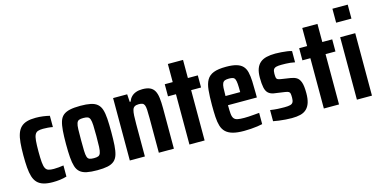

<svg xmlns="http://www.w3.org/2000/svg" viewBox="-73 -1125 3008 1515"><g transform="rotate(-15 1431.0 -367.5)"><path d="M206 8Q161 8 130 -1.5Q99 -11 80 -31Q61 -51 51.5 -82Q42 -113 38.5 -156Q35 -199 35 -255Q35 -315 39 -359Q43 -403 54 -433.5Q65 -464 84.5 -482.5Q104 -501 133.5 -509.5Q163 -518 205 -518Q235 -518 265 -514Q295 -510 318 -504V-412Q298 -416 278 -417.5Q258 -419 239 -419Q213 -419 197 -413.5Q181 -408 172.5 -391.5Q164 -375 161 -342.5Q158 -310 158 -255Q158 -200 161 -167Q164 -134 172.5 -117.5Q181 -101 197.5 -96Q214 -91 240 -91Q260 -91 280 -93Q300 -95 320 -98V-7Q293 1 264.5 4.5Q236 8 206 8Z M570 8Q518 8 484 1Q450 -6 429.5 -23.5Q409 -41 399.5 -71.5Q390 -102 386.5 -147Q383 -192 383 -255Q383 -319 386.5 -364Q390 -409 399.5 -439Q409 -469 429.5 -486Q450 -503 484 -510.5Q518 -518 570 -518Q620 -518 653.5 -511Q687 -504 707.5 -486.5Q728 -469 737.5 -439Q747 -409 750 -364Q753 -319 753 -255Q753 -192 750 -147Q747 -102 737.5 -71.5Q728 -41 707.5 -23.5Q687 -6 653.5 1Q620 8 570 8ZM568 -91Q591 -91 603.5 -96Q616 -101 622 -117.5Q628 -134 629.5 -167Q631 -200 631 -255Q631 -310 629.5 -343Q628 -376 622 -392.5Q616 -409 603.5 -414Q591 -419 568 -419Q545 -419 532.5 -414Q520 -409 514 -392.5Q508 -376 507 -343.5Q506 -311 506 -255Q506 -200 507 -167Q508 -134 513.5 -117.5Q519 -101 532 -96Q545 -91 568 -91Z M836 0V-510H951L955 -447H962Q971 -471 986.5 -486.5Q1002 -502 1024.5 -510Q1047 -518 1077 -518Q1115 -518 1138.5 -507Q1162 -496 1174.5 -473.5Q1187 -451 1191.5 -415.5Q1196 -380 1196 -331V0H1073V-283Q1073 -326 1071.5 -351.5Q1070 -377 1064.5 -389.5Q1059 -402 1048 -406.5Q1037 -411 1018 -411Q997 -411 984.5 -403.5Q972 -396 967 -378.5Q962 -361 960.5 -333Q959 -305 959 -263V0Z M1323 0V-411H1258V-510H1323V-658H1447V-510H1528V-411H1447V0Z M1768 8Q1712 8 1676.5 -2Q1641 -12 1620 -32Q1599 -52 1589.5 -83Q1580 -114 1577.5 -157Q1575 -200 1575 -254Q1575 -326 1580 -376.5Q1585 -427 1603 -458Q1621 -489 1658 -503.5Q1695 -518 1760 -518Q1812 -518 1844.5 -508.5Q1877 -499 1895.5 -479.5Q1914 -460 1921.5 -429Q1929 -398 1931 -354.5Q1933 -311 1933 -255V-221H1697Q1697 -177 1699.5 -151Q1702 -125 1712 -112Q1722 -99 1742 -95Q1762 -91 1796 -91Q1813 -91 1831.5 -92Q1850 -93 1872.5 -95Q1895 -97 1919 -99V-7Q1903 -3 1877.5 0.5Q1852 4 1824 6Q1796 8 1768 8ZM1817 -280V-296Q1817 -339 1815 -364Q1813 -389 1807.5 -401.5Q1802 -414 1790 -418Q1778 -422 1759 -422Q1738 -422 1725.5 -417.5Q1713 -413 1706.5 -400Q1700 -387 1698.5 -362Q1697 -337 1697 -296H1832Z M2158 8Q2134 8 2107 6Q2080 4 2053.5 0.5Q2027 -3 2008 -7V-98Q2023 -96 2038.5 -94Q2054 -92 2068 -91.5Q2082 -91 2096.5 -90.5Q2111 -90 2124 -90Q2155 -90 2171.5 -94.5Q2188 -99 2194.5 -111.5Q2201 -124 2201 -147Q2201 -169 2199 -180Q2197 -191 2188.5 -196.5Q2180 -202 2159 -205L2069 -218Q2042 -223 2025.5 -238.5Q2009 -254 2002.5 -285Q1996 -316 1996 -365Q1996 -409 2006.5 -438Q2017 -467 2038 -485Q2059 -503 2090.5 -510.5Q2122 -518 2163 -518Q2186 -518 2211 -516Q2236 -514 2258.5 -511Q2281 -508 2296 -503V-411Q2277 -415 2258.5 -417Q2240 -419 2222.5 -419.5Q2205 -420 2187 -420Q2160 -420 2144.5 -416Q2129 -412 2122 -401Q2115 -390 2115 -367Q2115 -346 2117 -335Q2119 -324 2127 -319.5Q2135 -315 2153 -312L2231 -300Q2258 -296 2277.5 -284.5Q2297 -273 2308 -243.5Q2319 -214 2319 -153Q2319 -107 2309 -76Q2299 -45 2279 -26Q2259 -7 2229 0.5Q2199 8 2158 8Z M2421 0V-411H2356V-510H2421V-658H2545V-510H2626V-411H2545V0Z M2690 -629V-743H2815V-629ZM2691 0V-510H2814V0Z"/></g></svg>

Font: Saira Condensed
Style: Bold
Weight: 700
Width: 3
Designer: Hector Gatti with collaboration of the Omnibus-Type team
Foundry: Omnibus-Type
Version: Version 1.101